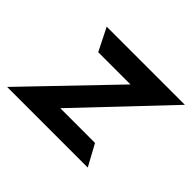

<svg xmlns="http://www.w3.org/2000/svg" viewBox="-113 -608 766 766"><g transform="rotate(45 270.0 -225.5)"><path d="M-6 0H449L400 -90H204L546 -451H105L153 -355H335Z"/></g></svg>

Font: Charger Sport
Style: BlkNrwObl
Weight: 900
Designer: Jasper
Foundry: Cannot Into Space Fonts
Version: Version 1.1